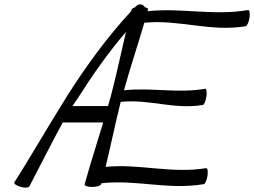

<svg xmlns="http://www.w3.org/2000/svg" viewBox="-20 -843 1162 878"><path d="M114 10C162 -81 218 -194 267 -283H452C424 -189 393 -95 367 0C365 6 381 12 401 12C422 12 440 6 442 0L444 -5C604 -23 749 27 912 -1C918 -2 926 -19 929 -40C932 -60 929 -76 922 -74C763 -48 620 -95 463 -80C487 -179 507 -278 532 -377C662 -391 775 -341 907 -363C914 -364 921 -382 924 -402C927 -422 924 -438 918 -437C790 -415 673 -444 547 -430C575 -533 610 -636 640 -739C799 -755 941 -696 1103 -723C1110 -724 1118 -742 1121 -762C1124 -782 1121 -798 1114 -797C956 -770 811 -808 655 -792C655 -794 656 -797 657 -800C658 -804 652 -808 642 -810C641 -813 639 -815 637 -817C628 -826 612 -825 603 -815C601 -813 599 -811 596 -809C588 -806 583 -803 582 -800C581 -797 580 -794 579 -791C469 -672 375 -542 290 -409C207 -277 102 -96 46 -10C42 -3 55 6 73 11C92 17 110 16 114 10ZM334 -391C401 -497 473 -600 556 -697C533 -598 512 -499 486 -400C482 -386 478 -372 474 -358H312C319 -371 327 -381 334 -391Z"/></svg>

Font: Nupuram Light Oblique
Style: Regular
Weight: 300
Designer: Santhosh Thottingal (santhosh.thottingal@gmail.com)
Foundry: SMC
Version: Version 1.000